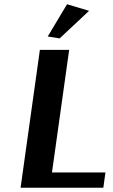

<svg xmlns="http://www.w3.org/2000/svg" viewBox="-20 -885 531 905"><path d="M400 -834 261 -704 205 -713 296 -865ZM467 0H77L168 -650H306L225 -72H477Z"/></svg>

Font: Arsenal
Style: Bold Italic
Weight: 700
Italic angle: -9.10001°
Designer: Andrij Shevchenko
Foundry: Stairsfor
Version: Version 2.001;PS 002.001;hotconv 1.0.88;makeotf.lib2.5.64775